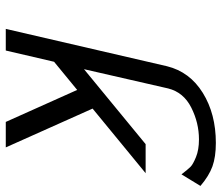

<svg xmlns="http://www.w3.org/2000/svg" viewBox="-70 -678 749 648"><g transform="rotate(90 304.0 -354.5)"><path d="M78 0 204 -544Q223 -621 294 -665Q365 -709 463 -709Q510 -709 542 -697.5Q574 -686 608 -657L569 -593Q552 -615 543.5 -623.5Q535 -632 510.5 -642Q486 -652 451 -652Q395 -652 343.5 -626Q292 -600 279 -548L214 -264L467 -472H565L347 -293L478 0H392L284 -241L189 -163L151 0Z"/></g></svg>

Font: Coval
Style: Light Italic
Weight: 300
Foundry: Context Ltd
Version: Version 001.000